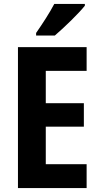

<svg xmlns="http://www.w3.org/2000/svg" viewBox="-20 -953 504 973"><path d="M410 -924V-933H255C232 -889 197 -835 163 -786V-773H258C306 -814 380 -886 410 -924ZM419 0V-121H212V-311H405V-430H212V-594H419V-714H71V0Z"/></svg>

Font: Noto Sans Thai Looped Condensed
Style: Bold
Weight: 700
Width: 3
Designer: Sasikarn Vongin, Ben Mitchell
Foundry: The Fontpad Ltd
Version: Version 1.001